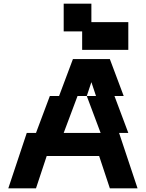

<svg xmlns="http://www.w3.org/2000/svg" viewBox="-20 -1020 790 1040"><path d="M500 -500H450L525 -300H325L400 -500H450L475 -575ZM25 0H175L233 -175H517L575 0H725L625 -300H675L600 -500H650L575 -700H375L300 -500H250L175 -300H125ZM325 -850H425V-750H675V-900H475V-1000H325Z"/></svg>

Font: LS-VG5000 Bold Shifted
Style: Regular
Weight: 400
Designer: Justin Bihan, 2021
Foundry: Justin Bihan, 2021
Version: Version 1.000;Glyphs 3.1.2 (3151)